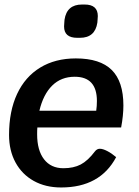

<svg xmlns="http://www.w3.org/2000/svg" viewBox="-20 -818 613 848"><path d="M145 -255Q144 -245 144 -225Q144 -154 174.5 -114.5Q205 -75 260 -75Q305 -75 336.5 -91.5Q368 -108 399 -149Q408 -161 421 -161Q434 -161 453.5 -151Q473 -141 493 -124Q422 10 250 10Q181 10 129 -19Q77 -48 48.5 -100.5Q20 -153 20 -222Q20 -327 55.5 -403Q91 -479 157.5 -519.5Q224 -560 315 -560Q422 -560 473.5 -509Q525 -458 525 -352Q525 -308 515 -255ZM154 -329H405Q408 -350 408 -372Q408 -479 310 -479Q250 -479 210.5 -440Q171 -401 154 -329ZM263 -701Q263 -712 264 -718L265 -731Q275 -798 342 -798H354Q412 -798 412 -747Q412 -737 411 -731L410 -718Q400 -651 333 -651H321Q263 -651 263 -701Z"/></svg>

Font: Krub SemiBold
Style: Italic
Weight: 600
Italic angle: -8°
Designer: Ekaluck Peanpanawate
Foundry: Cadson Demak Co.,Ltd.
Version: Version 1.000; ttfautohint (v1.6)